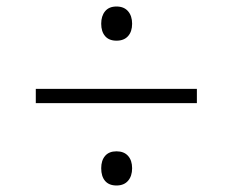

<svg xmlns="http://www.w3.org/2000/svg" viewBox="-20 -700 715 590"><path d="M338 -680Q361 -680 373.5 -665.5Q386 -651 386 -627Q386 -603 373.5 -589Q361 -575 338 -575Q315 -575 303 -589Q291 -603 291 -627Q291 -651 303 -665.5Q315 -680 338 -680ZM585 -383H90V-427H585ZM386 -183Q386 -159 373.5 -144.5Q361 -130 338 -130Q315 -130 303 -144Q291 -158 291 -183Q291 -207 303 -221Q315 -235 338 -235Q361 -235 373.5 -221Q386 -207 386 -183Z"/></svg>

Font: TypoPRO Sinkin Sans
Style: 200 X Light
Weight: 200
Designer: Keith Bates
Foundry: K-Type
Version: Sinkin Sans (version 1.0)  by Keith Bates   •   © 2014   www